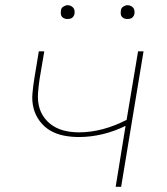

<svg xmlns="http://www.w3.org/2000/svg" viewBox="-20 -717 640 737"><path d="M424 0 462 -234Q420 -213 374 -202Q328 -191 283 -191Q253 -191 225 -196.5Q197 -202 173.5 -215.5Q150 -229 133 -251.5Q116 -274 109 -301Q102 -328 104.5 -357.5Q107 -387 112 -417L129 -520H150L132 -414Q128 -387 126 -360.5Q124 -334 129.5 -310Q135 -286 149.5 -266Q164 -246 185 -233Q206 -220 231 -214.5Q256 -209 283 -209Q329 -209 375.5 -221.5Q422 -234 466 -257L510 -520H531L445 0ZM469 -644Q463 -644 457.5 -646Q452 -648 448 -652.5Q444 -657 443.5 -663.5Q443 -670 444 -676Q444 -681 446.5 -685Q449 -689 453 -691.5Q457 -694 461 -695.5Q465 -697 470 -697Q476 -697 481.5 -694.5Q487 -692 491 -687.5Q495 -683 496 -676.5Q497 -670 496 -664Q495 -659 492.5 -655Q490 -651 486.5 -648.5Q483 -646 478.5 -645Q474 -644 469 -644ZM239 -644Q233 -644 227.5 -646Q222 -648 218 -652.5Q214 -657 213.5 -663.5Q213 -670 214 -676Q214 -681 216.5 -685Q219 -689 223 -691.5Q227 -694 231 -695.5Q235 -697 240 -697Q246 -697 251.5 -694.5Q257 -692 261 -687.5Q265 -683 266 -676.5Q267 -670 266 -664Q265 -659 262.5 -655Q260 -651 256.5 -648.5Q253 -646 248.5 -645Q244 -644 239 -644Z"/></svg>

Font: Iosevka Thin Extended Oblique
Style: Regular
Weight: 100
Width: 7
Italic angle: -9°
Monospace: yes
Designer: Belleve Invis
Foundry: Belleve Invis
Version: Version 32.5.0; ttfautohint (v1.8.4)